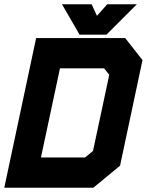

<svg xmlns="http://www.w3.org/2000/svg" viewBox="-32 -878 696 898"><path d="M-12 0 137 -700H553.5L634.5 -597L529.5 -103L404.5 0ZM159.5 -141.5H366L403 -172L479 -528L455 -558.5H248.5ZM76 -71H381L468.5 -143L556.5 -557.5L500 -629.5H195ZM76 -71 195 -629.5H500L556.5 -557.5L468.5 -143L381 -71ZM340 -716 258 -858H396.5L421.5 -804L469.5 -858H608L466 -716ZM381.5 -755H438.5L493.5 -813L438.5 -755H381.5L351.5 -813Z"/></svg>

Font: Tourney Black
Style: Italic
Weight: 900
Italic angle: -12°
Version: Version 1.015